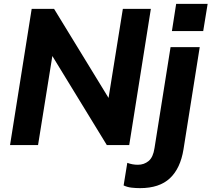

<svg xmlns="http://www.w3.org/2000/svg" viewBox="-20 -751 1095 994"><path d="M32 0ZM32 0 144 -705H260L542 -244L616 -705H761L649 0H533L251 -461L177 0ZM870 -590 892 -731H1055L1032 -590ZM705 223Q683 223 661 220.5Q639 218 620 209L639 92Q665 102 694 102Q726 102 749.5 82.5Q773 63 780 15L863 -507H1014L930 22Q914 121 859.5 172Q805 223 705 223Z"/></svg>

Font: Winston
Style: Bold Italic
Weight: 700
Italic angle: -9°
Designer: Original fonts by Vernon Adams / Changes by Cristiano Sobral
Foundry: Original fonts by Vernon Adams / Changes by Cristiano Sobral
Version: Version 2.503;July 17, 2020;FontCreator 13.0.0.2655 64-bit